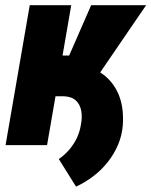

<svg xmlns="http://www.w3.org/2000/svg" viewBox="-20 -548 572 725"><path d="M249 -528.3 157.7 0H1L92.3 -528.3ZM531.7 -528.3 296.9 -184.6H170.4L178.2 -338.4H241.2L324.2 -528.3ZM81.1 -185.1 103 -312 224.1 -311.5Q295.9 -309.6 347.2 -281.2Q398.4 -252.9 423.6 -200.9Q448.7 -148.9 443.8 -76.2Q440.9 -37.1 426 -2Q411.1 33.2 387.5 63.2Q363.8 93.3 333 116.9Q302.2 140.6 267.1 156.7L202.1 52.7Q225.1 36.6 242.2 16.4Q259.3 -3.9 270.3 -27.1Q281.2 -50.3 285.6 -77.6Q291 -105 286.9 -128.9Q282.7 -152.8 267.1 -168Q251.5 -183.1 220.7 -184.6Z"/></svg>

Font: Roboto Condensed Black
Style: Italic
Weight: 900
Italic angle: -12°
Designer: Christian Robertson
Foundry: Google
Version: Version 3.008; 2023